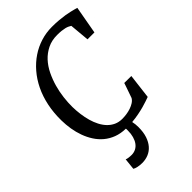

<svg xmlns="http://www.w3.org/2000/svg" viewBox="-286 -848 1171 1171"><g transform="rotate(-45 299.5 -262.5)"><path d="M154.3 138.7Q157.2 140.1 162.6 141.6Q168 143.1 174.1 143.8Q180.2 144.5 186.5 145Q192.9 145.5 198.7 145.5Q219.2 145.5 235.8 137Q252.4 128.4 263.9 112.5Q275.4 96.7 281.7 74.2Q288.1 51.8 288.1 23.9Q288.1 19 288.1 15.1Q288.1 11.2 287.6 7.3Q244.1 6.3 209.5 -6.8Q174.8 -20 147.9 -42.5Q121.1 -64.9 101.8 -95Q82.5 -125 70.1 -159.4Q57.6 -193.8 51.5 -231.2Q45.4 -268.6 44.9 -306.2Q43.9 -373 56.4 -432.1Q68.8 -491.2 92.8 -540.5Q116.7 -589.8 150.4 -628.9Q184.1 -668 224.6 -695.1Q265.1 -722.2 311.5 -736.6Q357.9 -751 407.2 -751Q440.4 -751 467.3 -748.5Q494.1 -746.1 515.4 -742.7Q536.6 -739.3 552.7 -735.4Q568.8 -731.4 580.6 -728.5L599.1 -723.1L566.9 -543.5H507.3L495.6 -671.4Q488.8 -675.8 480.2 -679.9Q471.7 -684.1 459.7 -687Q447.8 -689.9 431.6 -691.7Q415.5 -693.4 394.5 -693.4Q348.1 -693.4 311.8 -675.5Q275.4 -657.7 248 -628.2Q220.7 -598.6 201.9 -559.8Q183.1 -521 171.4 -479.2Q159.7 -437.5 154.8 -395.3Q149.9 -353 150.4 -316.4Q150.9 -284.2 155.3 -251.7Q159.7 -219.2 168 -189.7Q176.3 -160.2 189.5 -134.8Q202.6 -109.4 220.7 -90.6Q238.8 -71.8 262.2 -61Q285.6 -50.3 314.9 -50.3Q331.5 -50.3 351.1 -53Q370.6 -55.7 388.7 -61.8Q406.7 -67.9 421.6 -77.4Q436.5 -86.9 444.3 -100.6Q444.3 -100.6 446.8 -107.7Q449.2 -114.7 452.9 -125.2Q456.5 -135.7 460.9 -148.2Q465.3 -160.6 469 -171.4Q472.7 -182.1 475.1 -189.2Q477.5 -196.3 477.5 -196.8L538.1 -196.3L518.6 -35.6Q507.8 -31.7 491 -25.9Q474.1 -20 451.9 -13.9Q429.7 -7.8 402.3 -2.4Q375 2.9 343.3 5.9Q348.6 27.3 348.6 55.2Q348.6 98.6 337.9 130.6Q327.1 162.6 308.6 183.8Q290 205.1 264.9 215.6Q239.7 226.1 210.4 226.1Q190.9 226.1 172.9 222.2Q154.8 218.3 146.5 212.4L154.3 138.7Z"/></g></svg>

Font: Merriweather
Style: Italic
Weight: 400
Italic angle: -7°
Designer: Eben Sorkin ( eben@eyebytes.com )
Foundry: Eben Sorkin ( eben@eyebytes.com )
Version: Version 1.005; ttfautohint (v0.97) -l 13 -r 13 -G 200 -x 24 